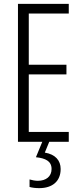

<svg xmlns="http://www.w3.org/2000/svg" viewBox="-20 -734 421 994"><path d="M247 141C247 179 219 202 176 202C163 202 146 199 133 195V234C147 238 165 240 183 240C252 240 294 204 294 141C294 96 266 65 212 56L235 0H336V-51H129V-349H324V-399H129V-664H336V-714H73V0H199L166 80C215 85 247 100 247 141Z"/></svg>

Font: Noto Sans Display Condensed Light
Style: Regular
Weight: 300
Width: 3
Designer: Monotype Design Team
Foundry: Monotype Imaging Inc.
Version: Version 1.900